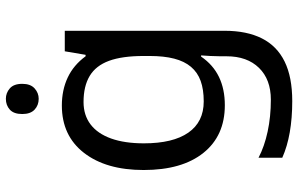

<svg xmlns="http://www.w3.org/2000/svg" viewBox="-201 -576 1017 655"><g transform="rotate(-90 307.5 -248.5)"><path d="M275 -546Q328 -546 370.5 -526Q413 -506 443 -465H448L460 -536H530V9Q530 85 504 136.5Q478 188 425 214Q372 240 290 240Q232 240 183.5 231.5Q135 223 97 206V125Q135 145 186 156Q237 167 295 167Q364 167 403.5 126.5Q443 86 443 16V-5Q443 -17 444 -39.5Q445 -62 446 -71H442Q414 -30 372.5 -10Q331 10 276 10Q172 10 113.5 -63Q55 -136 55 -267Q55 -395 113.5 -470.5Q172 -546 275 -546ZM287 -472Q242 -472 210.5 -448Q179 -424 162.5 -378Q146 -332 146 -266Q146 -167 182.5 -114.5Q219 -62 289 -62Q330 -62 359 -72.5Q388 -83 407 -105.5Q426 -128 435 -163Q444 -198 444 -246V-267Q444 -340 427.5 -385Q411 -430 376 -451Q341 -472 287 -472ZM298 -737Q318 -737 333.5 -723.5Q349 -710 349 -681Q349 -653 333.5 -639Q318 -625 298 -625Q276 -625 261 -639Q246 -653 246 -681Q246 -710 261 -723.5Q276 -737 298 -737Z"/></g></svg>

Font: guzrati115
Style: Regular
Weight: 400
Designer: Jelle Bosma - Monotype Design Team, Universal Thirst
Foundry: Monotype Imaging Inc.
Version: Version 2.102